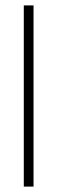

<svg xmlns="http://www.w3.org/2000/svg" viewBox="-20 -690 211 710"><path d="M68 -670V0H104V-670Z"/></svg>

Font: LT Wave Alt Thin
Style: Regular
Weight: 100
Designer: Daniel Lyons
Version: Version 2.5 (Glyphs App)